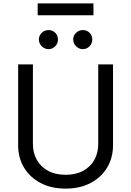

<svg xmlns="http://www.w3.org/2000/svg" viewBox="-20 -1111 781 1144"><path d="M565.3 -727.3H653.4V-245.7Q653.4 -171.2 618.4 -112.7Q583.5 -54.3 519.9 -20.8Q456.3 12.8 370.7 12.8Q285.2 12.8 221.6 -20.8Q158 -54.3 123 -112.7Q88.1 -171.2 88.1 -245.7V-727.3H176.1V-252.8Q176.1 -199.6 199.6 -158.2Q223 -116.8 266.5 -93.2Q310 -69.6 370.7 -69.6Q431.5 -69.6 475.1 -93.2Q518.8 -116.8 542.1 -158.2Q565.3 -199.6 565.3 -252.8ZM268.5 -818.2Q246.1 -818.2 228.9 -835.4Q211.6 -852.6 211.6 -875Q211.6 -899.5 228.9 -915.7Q246.1 -931.8 268.5 -931.8Q293 -931.8 309.1 -915.7Q325.3 -899.5 325.3 -875Q325.3 -852.6 309.1 -835.4Q293 -818.2 268.5 -818.2ZM473 -818.2Q450.6 -818.2 433.4 -835.4Q416.2 -852.6 416.2 -875Q416.2 -899.5 433.4 -915.7Q450.6 -931.8 473 -931.8Q497.5 -931.8 513.7 -915.7Q529.8 -899.5 529.8 -875Q529.8 -852.6 513.7 -835.4Q497.5 -818.2 473 -818.2ZM536.9 -1090.9V-1019.9H204.5V-1090.9Z"/></svg>

Font: InterMG
Style: Regular
Weight: 400
Designer: Rasmus Andersson
Foundry: rsms
Version: Version 3.019;December 26, 2023;FontCreator 15.0.0.2955 64-b